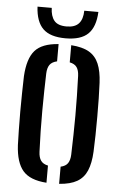

<svg xmlns="http://www.w3.org/2000/svg" viewBox="-54 -803 533 847"><g transform="rotate(5 212.0 -379.0)"><path d="M44.5 -147.5Q43.5 -175.5 42.8 -214Q42 -252.5 42 -295.2Q42 -338 42.8 -379Q43.5 -420 44.5 -452.5Q49 -530.5 80 -566.2Q111 -602 184.5 -607V-530.5Q162 -525.5 152.2 -511.8Q142.5 -498 141.5 -473.5Q140.5 -436 139.5 -394Q138.5 -352 138.5 -307.2Q138.5 -262.5 139.2 -217Q140 -171.5 142 -126.5Q143 -101.5 152.8 -87.5Q162.5 -73.5 184.5 -69V7Q111 2 79.8 -34.5Q48.5 -71 44.5 -147.5ZM240.5 7V-69Q263 -74 272.2 -87.8Q281.5 -101.5 282.5 -125.5Q284 -171 284.8 -214Q285.5 -257 285.8 -299.8Q286 -342.5 285 -386Q284 -429.5 282.5 -475Q281.5 -499.5 272 -513Q262.5 -526.5 240.5 -531V-607Q290.5 -603.5 319.8 -586.5Q349 -569.5 363 -536.5Q377 -503.5 379.5 -452.5Q381 -422 381.8 -383.2Q382.5 -344.5 382.5 -302.8Q382.5 -261 381.8 -220.8Q381 -180.5 379.5 -147.5Q377 -96.5 363 -63.5Q349 -30.5 319.5 -13.5Q290 3.5 240.5 7ZM212.5 -635Q144.5 -635 112.8 -666Q81 -697 77.5 -763.5H140.5Q141.5 -727 157.8 -707.2Q174 -687.5 212.5 -687.5Q249.5 -687.5 266.8 -706.8Q284 -726 284.5 -763.5H347Q344 -697 312.2 -666Q280.5 -635 212.5 -635Z"/></g></svg>

Font: Big Shoulders Stencil Text Thin SemiBold
Style: Regular
Weight: 600
Version: Version 2.001